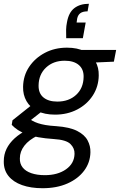

<svg xmlns="http://www.w3.org/2000/svg" viewBox="-49 -763 634 1015"><path d="M176 232Q114 232 67.5 215.5Q21 199 -4.5 167Q-30 135 -29 89Q-29 54 -14.5 24Q0 -6 28.5 -32Q57 -58 100 -79L150 -46Q104 -24 80 7Q56 38 56 74Q55 102 70.5 122Q86 142 116.5 152.5Q147 163 188 163Q256 163 300 132Q344 101 345 50Q346 21 323.5 -1.5Q301 -24 235 -28Q189 -31 153.5 -37.5Q118 -44 91.5 -53.5Q65 -63 46 -75.5Q27 -88 13 -103L17 -127L125 -213L189 -187L78 -100L96 -142Q109 -132 122.5 -124.5Q136 -117 152.5 -111.5Q169 -106 192 -102Q215 -98 249 -96Q319 -91 358.5 -71Q398 -51 414 -21Q430 9 429 42Q428 96 396 139Q364 182 307.5 207Q251 232 176 232ZM242 -157Q187 -157 148.5 -176Q110 -195 91 -228.5Q72 -262 73 -304Q74 -363 105 -409.5Q136 -456 188 -483.5Q240 -511 305 -511Q361 -511 398.5 -491.5Q436 -472 455 -439Q474 -406 473 -364Q472 -305 441.5 -258Q411 -211 359 -184Q307 -157 242 -157ZM254 -226Q315 -226 353.5 -261.5Q392 -297 393 -356Q394 -397 367.5 -419.5Q341 -442 293 -442Q233 -442 194.5 -406Q156 -370 155 -312Q154 -270 180.5 -248Q207 -226 254 -226ZM372 -429 359 -499H565L553 -437ZM421 -743 414 -703Q389 -703 376 -693.5Q363 -684 359 -665L356 -644H404L389 -561H301Q300 -587 300.5 -606.5Q301 -626 305 -645Q314 -697 344 -720Q374 -743 421 -743Z"/></svg>

Font: DM Sans 20pt
Style: Italic
Weight: 400
Italic angle: -10°
Version: Version 4.004;gftools[0.9.30]